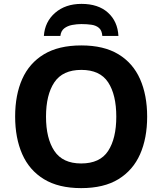

<svg xmlns="http://www.w3.org/2000/svg" viewBox="-20 -959 836 989"><path d="M738 -358Q738 -247 701.5 -164.5Q665 -82 590 -36Q515 10 398 10Q282 10 206.5 -36Q131 -82 94.5 -165Q58 -248 58 -359Q58 -470 94.5 -552Q131 -634 206.5 -679.5Q282 -725 399 -725Q515 -725 590 -679.5Q665 -634 701.5 -551.5Q738 -469 738 -358ZM217 -358Q217 -246 260 -181.5Q303 -117 398 -117Q495 -117 537 -181.5Q579 -246 579 -358Q579 -471 537 -535Q495 -599 399 -599Q303 -599 260 -535Q217 -471 217 -358ZM400 -939Q486 -939 536 -894Q586 -849 590 -774H507Q505 -802 490 -815Q475 -828 451.5 -831.5Q428 -835 399 -835Q376 -835 352 -830.5Q328 -826 311 -813Q294 -800 291 -774H206Q211 -847 264 -893Q317 -939 400 -939Z"/></svg>

Font: Noto IKEA Latin
Style: Bold
Weight: 700
Designer: Monotype Design Team
Foundry: Monotype Imaging Inc.
Version: Version 1.0